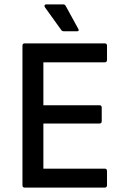

<svg xmlns="http://www.w3.org/2000/svg" viewBox="-20 -852 575 872"><path d="M92 0Q82 0 82 -11V-644Q82 -655 92 -655H456Q466 -655 466 -644V-580Q466 -569 456 -569H177V-374H432Q442 -374 442 -363V-302Q442 -291 432 -291H177V-86H456Q466 -86 466 -75V-11Q466 0 456 0ZM270 -710Q262 -710 258 -716L184 -819Q181 -824 182.5 -828Q184 -832 189 -832H268Q275 -832 279 -824L336 -720Q341 -710 330 -710Z"/></svg>

Font: Sofia Sans Medium
Style: Regular
Weight: 500
Designer: Botio Nikoltchev, Ani Petrova
Foundry: lettersoup
Version: Version 4.101; ttfautohint (v1.8.4.7-5d5b)